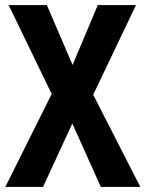

<svg xmlns="http://www.w3.org/2000/svg" viewBox="-20 -734 571 754"><path d="M1 0 183 -365 14 -714H164L265 -479L364 -714H514L346 -362L531 0H376L264 -249L149 0Z"/></svg>

Font: Noto Sans Condensed
Style: Bold
Weight: 700
Width: 3
Designer: Monotype Design Team
Foundry: Monotype Imaging Inc.
Version: Version 2.013; ttfautohint (v1.8.4.7-5d5b)